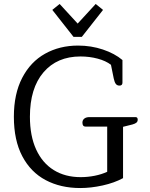

<svg xmlns="http://www.w3.org/2000/svg" viewBox="-20 -937 758 969"><path d="M244 -887 281 -917 372 -818 463 -917 500 -887 393 -751H351ZM50 -348Q50 -463 92 -544Q134 -625 207.5 -666Q281 -707 374 -707Q440 -707 499.5 -687Q559 -667 598 -634V-520Q598 -505 583 -505Q571 -505 564.5 -513.5Q558 -522 554 -541L540 -610Q514 -630 473 -641Q432 -652 386 -652Q268 -652 199.5 -572Q131 -492 131 -348Q131 -251 162.5 -182.5Q194 -114 251.5 -78.5Q309 -43 387 -43Q423 -43 458 -50Q493 -57 521 -70V-298H412Q396 -298 396 -318Q396 -331 405.5 -338.5Q415 -346 432 -346H664Q675 -346 675 -333Q675 -324 669 -318.5Q663 -313 649 -309L601 -297V-38Q557 -14 498 -1Q439 12 385 12Q286 12 210.5 -28Q135 -68 92.5 -148.5Q50 -229 50 -348Z"/></svg>

Font: Maitree
Style: Regular
Weight: 400
Designer: CadsonDemak Team
Foundry: CadsonDemak
Version: Version 1.001